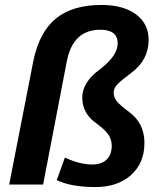

<svg xmlns="http://www.w3.org/2000/svg" viewBox="-20 -745 651 775"><path d="M154 0H17L115 -501Q139 -616 206 -670.5Q273 -725 389 -725Q478 -725 529 -687Q580 -649 580 -584Q580 -503 510 -451Q467 -419 453 -404Q439 -389 439 -371Q439 -351 452 -335.5Q465 -320 501 -293Q563 -248 563 -168Q563 -87 509 -38.5Q455 10 366 10Q266 10 209 -18L242 -109Q302 -81 352 -81Q390 -81 410.5 -101Q431 -121 431 -157Q431 -182 417.5 -201.5Q404 -221 372 -245Q312 -285 312 -351Q312 -413 383 -465Q455 -520 455 -570Q455 -625 385 -625Q275 -625 250 -499Z"/></svg>

Font: Libra Sans
Style: Bold Italic
Weight: 700
Italic angle: -12°
Foundry: Context Ltd
Version: Version 1.002